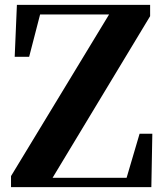

<svg xmlns="http://www.w3.org/2000/svg" viewBox="-20 -764 672 784"><path d="M25 0V-45L440 -729L430 -689V-705H269H113L151 -733L99 -532H40L49 -744H593V-698L179 -12L187 -65V-38H362H527L489 -11L550 -218H602L598 0Z"/></svg>

Font: Noto Serif JP ExtraBold
Style: Regular
Weight: 800
Designer: Ryoko NISHIZUKA 西塚涼子 (kana & ideographs); Frank Grießhammer (Latin, Greek & Cyrillic); Wenlong ZHANG 张文龙 (bopomofo); San
Foundry: Adobe
Version: Version 2.003-H1;hotconv 1.1.1;makeotfexe 2.6.0